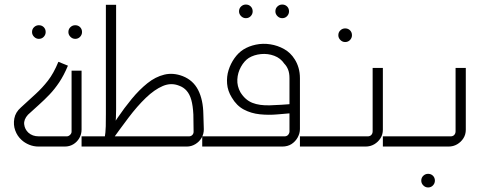

<svg xmlns="http://www.w3.org/2000/svg" viewBox="-20 -645 2111 845"><path d="M151 -474Q139 -474 130 -483Q121 -492 121 -504Q121 -517 130 -525.5Q139 -534 151 -534Q164 -534 172.5 -525.5Q181 -517 181 -504Q181 -492 172.5 -483Q164 -474 151 -474ZM311 -474Q299 -474 290 -483Q281 -492 281 -504Q281 -517 290 -525.5Q299 -534 311 -534Q324 -534 332.5 -525.5Q341 -517 341 -504Q341 -492 332.5 -483Q324 -474 311 -474Z M150 0Q128 0 108.5 -8Q89 -16 75 -29Q56 -46 47 -71Q38 -96 43 -123.5Q48 -151 72 -172Q108 -205 137 -231.5Q166 -258 191 -290Q216 -322 237 -373L279 -356Q261 -313 240.5 -282.5Q220 -252 197.5 -228.5Q175 -205 151.5 -184Q128 -163 103 -140Q84 -119 86.5 -97.5Q89 -76 105 -61Q123 -45 150 -45H271Q281 -44 288.5 -51.5Q296 -59 295 -68V-334H339V-75Q339 -54 329 -37Q319 -20 302.5 -10Q286 0 265 0Z M339 0V-45H808Q820 -44 826.5 -51Q833 -58 832 -68L831 -141Q829 -180 822 -205Q815 -230 801.5 -245.5Q788 -261 768 -268Q733 -282 696.5 -266.5Q660 -251 622 -214.5Q584 -178 545.5 -127Q507 -76 467 -20L438 -38Q466 -80 496.5 -125Q527 -170 560 -210Q593 -250 628.5 -278.5Q664 -307 703 -316.5Q742 -326 784 -310Q830 -292 852 -249Q874 -206 875 -142L877 -76Q877 -55 867 -38Q857 -21 839.5 -10.5Q822 0 802 0ZM440 -33Q445 -63 445.5 -89.5Q446 -116 446 -144V-624H491V-164Q491 -125 487.5 -93Q484 -61 479 -33Z M1062 -565Q1050 -565 1041 -574Q1032 -583 1032 -595Q1032 -608 1041 -616.5Q1050 -625 1062 -625Q1075 -625 1083.5 -616.5Q1092 -608 1092 -595Q1092 -583 1083.5 -574Q1075 -565 1062 -565ZM1222 -565Q1210 -565 1201 -574Q1192 -583 1192 -595Q1192 -608 1201 -616.5Q1210 -625 1222 -625Q1235 -625 1243.5 -616.5Q1252 -608 1252 -595Q1252 -583 1243.5 -574Q1235 -565 1222 -565Z M870 0V-45H1229Q1242 -44 1248.5 -52Q1255 -60 1254 -70V-301Q1254 -323 1248 -338.5Q1242 -354 1231 -365Q1215 -389 1187 -399.5Q1159 -410 1128.5 -407Q1098 -404 1075 -390Q1055 -377 1040.5 -351Q1026 -325 1024.5 -295.5Q1023 -266 1038 -239Q1059 -205 1090.5 -192.5Q1122 -180 1168 -181.5Q1214 -183 1276 -188V-148Q1239 -145 1200.5 -141.5Q1162 -138 1123.5 -142Q1085 -146 1053 -163Q1021 -180 1000 -216Q982 -245 979.5 -276.5Q977 -308 986 -336.5Q995 -365 1012 -389Q1029 -413 1051 -427Q1075 -442 1106 -448.5Q1137 -455 1169.5 -450Q1202 -445 1230.5 -429Q1259 -413 1277 -384Q1288 -367 1294 -346Q1300 -325 1300 -301V-77Q1300 -58 1290 -40Q1280 -22 1263 -11Q1246 0 1222 0Z M1499 -460Q1487 -460 1478 -469Q1469 -478 1469 -490Q1469 -503 1478 -511.5Q1487 -520 1499 -520Q1512 -520 1520.5 -511.5Q1529 -503 1529 -490Q1529 -478 1520.5 -469Q1512 -460 1499 -460Z M1300 0V-45H1595Q1607 -44 1613.5 -50.5Q1620 -57 1620 -67V-346H1665V-74Q1665 -53 1654.5 -36.5Q1644 -20 1627 -10Q1610 0 1589 0Z M1864 180Q1852 180 1843 171Q1834 162 1834 150Q1834 137 1843 128.5Q1852 120 1864 120Q1877 120 1885.5 128.5Q1894 137 1894 150Q1894 162 1885.5 171Q1877 180 1864 180Z M1665 0V-45H1960Q1972 -44 1978.5 -50.5Q1985 -57 1985 -67V-346H2030V-74Q2030 -53 2019.5 -36.5Q2009 -20 1992 -10Q1975 0 1954 0Z"/></svg>

Font: Mada Light
Style: Regular
Weight: 300
Designer: Khaled Hosny
Version: Version 1.5